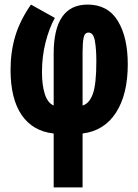

<svg xmlns="http://www.w3.org/2000/svg" viewBox="-20 -577 603 837"><path d="M214 5Q123 -5 74.5 -75.5Q26 -146 26 -273Q26 -351 46.5 -419.5Q67 -488 115 -557L219 -499Q194 -453 178.5 -392Q163 -331 163 -263Q163 -205 175.5 -166.5Q188 -128 214 -117V-343Q214 -557 362 -557Q450 -557 493.5 -486Q537 -415 537 -297Q537 -166 486 -86.5Q435 -7 340 5V240H214ZM340 -117Q369 -125 384.5 -167Q400 -209 400 -310Q400 -364 393.5 -399.5Q387 -435 366 -435Q349 -435 344.5 -412.5Q340 -390 340 -351Z"/></svg>

Font: Noto Sans Mono SemiCondensed Black
Style: Regular
Weight: 900
Width: 4
Designer: Monotype Design Team
Foundry: Monotype Imaging Inc.
Version: Version 2.014; ttfautohint (v1.8.4.7-5d5b)